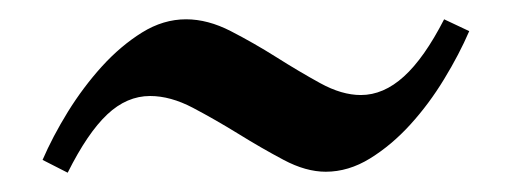

<svg xmlns="http://www.w3.org/2000/svg" viewBox="-20 -410 528 198"><path d="M463.9 -377.9Q453.6 -354 438 -328.4Q422.4 -302.7 403.1 -281.5Q383.8 -260.3 361.6 -246.6Q339.4 -232.9 315.9 -232.9Q295.4 -232.9 272.5 -245.1Q249.5 -257.3 225.8 -272Q202.1 -286.6 179 -298.8Q155.8 -311 134.8 -311Q110.8 -311 90.6 -292Q70.3 -272.9 49.8 -231.9L23.9 -245.1Q34.2 -269 50 -294.7Q65.9 -320.3 85.2 -341.6Q104.5 -362.8 126.5 -376.5Q148.4 -390.1 171.9 -390.1Q194.3 -390.1 218 -377.9Q241.7 -365.7 264.9 -351.1Q288.1 -336.4 310.3 -324.2Q332.5 -312 352.1 -312Q375.5 -312 396.5 -331.1Q417.5 -350.1 438 -390.1Z"/></svg>

Font: Gentium Book Basic
Style: Regular
Weight: 400
Designer: J. Victor Gaultney and Annie Olsen
Foundry: SIL International
Version: Version 1.102; 2013; Maintenance release